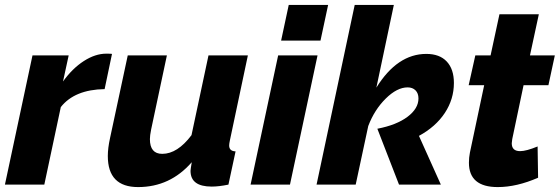

<svg xmlns="http://www.w3.org/2000/svg" viewBox="-30 -750 2274 780"><path d="M102 -525H249L226 -419Q264 -472 310.5 -502Q357 -532 402 -532Q421 -532 425 -531L395 -388Q273 -386 217 -315L150 0H-10Z M408 -116Q408 -148 417 -189L489 -525H648L584 -224Q579 -199 579 -185Q579 -125 629 -125Q691 -125 748 -201L817 -525H977L904 -180Q901 -166 901 -159Q901 -136 927 -135L898 0Q859 8 830 8Q744 8 744 -56Q744 -61 749 -91Q661 10 531 10Q408 10 408 -116Z M1143 -730H1303L1272 -585H1112ZM1100 -525H1260L1148 0H988Z M1814 -413Q1814 -347 1777 -291Q1740 -235 1672 -198L1761 0H1591L1503 -227Q1581 -242 1625.5 -275.5Q1670 -309 1670 -350Q1670 -371 1658 -383Q1646 -395 1626 -395Q1583 -395 1537 -349.5Q1491 -304 1466 -238L1415 0H1256L1411 -730H1570L1499 -394Q1584 -531 1702 -531Q1756 -531 1785 -500Q1814 -469 1814 -413Z M1875 -89Q1875 -110 1879 -130L1937 -404H1874L1901 -525H1963L1999 -692H2159L2123 -525H2224L2198 -404H2097L2051 -185Q2049 -173 2049 -168Q2049 -136 2083 -136Q2108 -136 2154 -155L2156 -28Q2069 10 1992 10Q1875 10 1875 -89Z"/></svg>

Font: Raleway-v4020 ExtraBold
Style: Italic
Weight: 800
Italic angle: -12°
Designer: Matt McInerney, Pablo Impallari, Rodrigo Fuenzalida
Foundry: Matt McInerney, Pablo Impallari, Rodrigo Fuenzalida
Version: Version 4.020;PS 004.020;hotconv 1.0.88;makeotf.lib2.5.64775